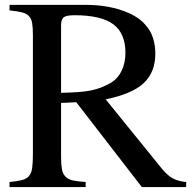

<svg xmlns="http://www.w3.org/2000/svg" viewBox="-20 -758 783 778"><path d="M734.4 0H554.7L289.1 -343.8L227.5 -340.8V-120.1Q227.5 -90.8 231 -72.3Q234.4 -53.7 245.1 -42.5Q255.9 -31.2 275.4 -26.9Q294.9 -22.5 327.1 -20.5V0H18.6V-20.5Q49.8 -23.4 68.8 -28.3Q87.9 -33.2 97.7 -44.9Q107.4 -56.6 110.4 -77.6Q113.3 -98.6 113.3 -133.8V-616.2Q113.3 -645.5 110.4 -663.6Q107.4 -681.6 97.7 -692.4Q87.9 -703.1 68.8 -708Q49.8 -712.9 18.6 -715.8V-738.3H326.2Q408.2 -738.3 473.1 -716.3Q538.1 -694.3 569.3 -657.2Q589.8 -634.8 599.6 -605Q609.4 -575.2 609.4 -541Q609.4 -464.8 562 -420.9Q514.6 -377 408.2 -355.5L637.7 -72.3Q661.1 -44.9 682.1 -34.2Q703.1 -23.4 734.4 -20.5ZM227.5 -381.8Q266.6 -382.8 295.4 -384.8Q324.2 -386.7 346.2 -391.1Q368.2 -395.5 386.7 -402.3Q405.3 -409.2 424.8 -419.9Q455.1 -436.5 471.7 -469.2Q488.3 -502 488.3 -543.9Q488.3 -623 439 -659.7Q389.6 -696.3 282.2 -696.3Q249 -696.3 238.3 -688Q227.5 -679.7 227.5 -656.2Z"/></svg>

Font: Jomolhari
Style: Regular
Weight: 400
Designer: Christopher J. Fynn
Foundry: Christopher  J.  Fynn (Karma Drubgy¸ Tenzin).
Version: Version alpha 0.003c 2006